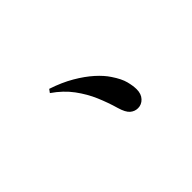

<svg xmlns="http://www.w3.org/2000/svg" viewBox="-32 -889 1063 1063"><g transform="rotate(-45 500.0 -357.0)"><path d="M344.8 -568.9Q419.3 -544.2 475.9 -511.1Q532.5 -478 572.6 -442Q612.7 -406 635.2 -371.5Q667.5 -323.6 676.6 -287.7Q685.8 -251.8 685.8 -224.7Q685.8 -188.4 665.5 -166.8Q645.2 -145.2 617.1 -145.2Q591.6 -145.2 571.8 -162.1Q551.9 -179.1 538.3 -225.9Q522 -283 497.5 -340.9Q473 -398.7 433.2 -452.6Q393.4 -506.5 330.8 -549.7Z"/></g></svg>

Font: Noto Serif HK
Style: Regular
Weight: 200
Designer: Ryoko NISHIZUKA 西塚涼子 (kana & ideographs); Frank Grießhammer (Latin, Greek & Cyrillic); Wenlong ZHANG 张文龙 (bopomofo); San
Foundry: Adobe
Version: Version 2.001;hotconv 1.1.0;makeotfexe 2.6.0